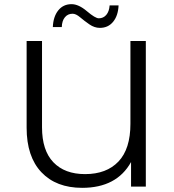

<svg xmlns="http://www.w3.org/2000/svg" viewBox="-20 -897 835 923"><path d="M329 -831Q306 -831 292 -814Q278 -797 277 -767H234Q236 -817 260 -847Q284 -877 324 -877Q358 -877 398 -843Q438 -809 455 -809Q477 -809 491 -825.5Q505 -842 507 -871H550Q548 -822 524 -792.5Q500 -763 460 -763Q434 -763 409.5 -780Q385 -797 365 -814Q345 -831 329 -831ZM607 -700H681V0H610V-118Q541 6 375 6Q250 6 179 -69Q108 -144 108 -283V-700H182V-285Q182 -174 236.5 -117Q291 -60 389 -60Q492 -60 549.5 -120.5Q607 -181 607 -302Z"/></svg>

Font: Montserrat Alternates
Style: Regular
Weight: 400
Designer: Julieta Ulanovsky
Foundry: Julieta Ulanovsky
Version: Version 7.200;PS 007.200;hotconv 1.0.88;makeotf.lib2.5.64775